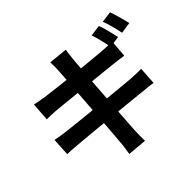

<svg xmlns="http://www.w3.org/2000/svg" viewBox="-197 -1083 1395 1376"><g transform="rotate(-30 500.0 -395.0)"><path d="M761.3 -823.6Q774.3 -805.8 788.9 -780.7Q803.5 -755.5 817.3 -730.5Q831.2 -705.5 840.6 -686.6L760.3 -652.3Q744.8 -683.1 723.4 -722.7Q702 -762.3 682 -791.1ZM879.4 -868.8Q892.7 -850 907.9 -824.7Q923.1 -799.4 937.4 -774.9Q951.8 -750.4 960.2 -732.8L880.7 -698.5Q865.3 -730.1 843.1 -769.2Q820.8 -808.3 800.4 -836.3ZM349.4 -696.3Q344.9 -717.9 339.7 -736.2Q334.5 -754.4 328.7 -772.1L470.3 -794.9Q472 -780.3 474.7 -758Q477.3 -735.6 480.8 -717.5Q483.4 -703.2 490 -665.3Q496.6 -627.5 506.8 -573.4Q517 -519.4 529.4 -457Q541.7 -394.6 554 -331Q566.4 -267.3 577.5 -210Q588.6 -152.7 597.4 -109.1Q606.1 -65.5 610.3 -43.9Q615.3 -22.1 622 3.9Q628.8 29.9 635.8 54.2L491.5 79.5Q487.5 51.9 485.2 26.2Q482.9 0.5 477.9 -21.5Q474.5 -41 467 -82.8Q459.5 -124.6 448.9 -180.6Q438.3 -236.6 426 -299.4Q413.6 -362.3 401.8 -425.4Q390 -488.4 379.3 -543.4Q368.5 -598.4 360.8 -638.6Q353 -678.8 349.4 -696.3ZM76.4 -568.8Q99.7 -570.6 122.8 -572.1Q145.9 -573.6 169.1 -576.4Q190.7 -579.4 231.1 -584.9Q271.4 -590.4 323 -598Q374.6 -605.6 430.1 -614.2Q485.6 -622.8 537.6 -631.4Q589.6 -640 630.6 -647Q671.5 -654 694.2 -658.2Q718.1 -663 744 -668.8Q769.9 -674.5 787.8 -679.6L812.2 -548.2Q796.1 -547.2 769.2 -543.3Q742.3 -539.3 719.9 -536.3Q693.3 -532.3 649.6 -525.4Q606 -518.5 553.2 -510Q500.4 -501.5 445.3 -492.6Q390.2 -483.8 340 -475.6Q289.9 -467.5 251.8 -461.3Q213.7 -455.1 194.9 -451.9Q171.5 -447.3 150.3 -442.8Q129.1 -438.2 103.1 -431.1ZM77.2 -275.4Q97.1 -276.4 127.3 -279.6Q157.6 -282.8 180.6 -286.3Q207.6 -290.1 252.8 -297.1Q298 -304.1 354.6 -313.2Q411.1 -322.3 471.3 -332Q531.4 -341.6 588.2 -351.3Q645 -361 692.1 -369.1Q739.3 -377.2 768 -382.2Q797 -388 823.6 -394.2Q850.2 -400.5 870 -406L896.5 -274.1Q877 -273.1 848.4 -268.5Q819.9 -264 791.1 -259Q759.2 -254 711.1 -246.2Q662.9 -238.5 605.5 -229Q548 -219.5 488.2 -210Q428.4 -200.5 373.2 -191Q317.9 -181.5 274.1 -174.1Q230.3 -166.7 205.1 -161.7Q172.8 -156.2 147.5 -151.4Q122.2 -146.6 105.4 -141.6Z"/></g></svg>

Font: Noto Sans TC
Style: Regular
Weight: 100
Designer: Ryoko NISHIZUKA 西塚涼子 (kana, bopomofo & ideographs); Paul D. Hunt (Latin, Greek & Cyrillic); Sandoll Communications 산돌커뮤니
Foundry: Adobe
Version: Version 2.004;hotconv 1.0.118;makeotfexe 2.5.65603